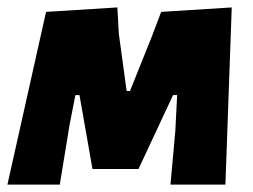

<svg xmlns="http://www.w3.org/2000/svg" viewBox="-28 -497 681 517"><path d="M-8 0 96 -465 288 -477 292 -406 313 -252H322L381 -399L406 -465L596 -477L579 0H431L444 -143L449 -241H438L345 -42H221L186 -241H175L159 -159L133 0Z"/></svg>

Font: Alegreya Sans SC Black
Style: Italic
Weight: 900
Italic angle: -7°
Designer: Juan Pablo del Peral
Foundry: Huerta Tipografica
Version: Version 2.007